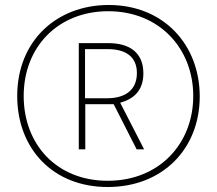

<svg xmlns="http://www.w3.org/2000/svg" viewBox="-20 -742 870 770"><path d="M412 8C633 8 781 -146 781 -355C781 -562 637 -722 416 -722C206 -722 49 -577 49 -357C49 -147 191 8 412 8ZM412 -17C206 -17 75 -164 75 -357C75 -555 214 -697 414 -697C620 -697 755 -547 755 -357C755 -166 619 -17 412 -17ZM296 -143H322V-324H436L528 -143H558L462 -330C513 -344 555 -376 555 -448C555 -533 497 -569 415 -569H296ZM410 -348H321V-545H412C481 -545 529 -517 529 -449C529 -377 477 -348 410 -348Z"/></svg>

Font: Noto Sans Kannada ExtraCondensed Thin
Style: Regular
Weight: 100
Width: 2
Designer: Jelle Bosma - Monotype Design Team
Foundry: Monotype Imaging Inc.
Version: Version 2.005